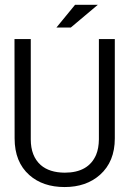

<svg xmlns="http://www.w3.org/2000/svg" viewBox="-20 -753 527 783"><path d="M448.2 -188.5Q448.2 -93.8 387.7 -40Q331.5 9.8 243.7 9.8Q154.8 9.8 99.6 -39.1Q39.6 -92.3 39.6 -188.5L39.1 -593.8H105.5V-184.6Q105.5 -116.2 146 -80.1Q181.2 -49.3 243.7 -48.8Q340.8 -48.8 372.1 -122.1Q382.8 -147.9 383.3 -184.6V-593.8H448.2ZM378.9 -733.4 268.6 -640.6H210L286.1 -733.4Z"/></svg>

Font: Meera
Style: Regular
Weight: 400
Designer: Hussain KH and Suresh P for Swathanthra Malayalam Computing (SMC)
Version: Version 7.0.0+20221109